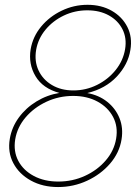

<svg xmlns="http://www.w3.org/2000/svg" viewBox="-20 -755 559 783"><path d="M216.8 7.8Q153.8 7.8 106 -18.6Q58.1 -44.9 34.4 -89.6Q10.7 -134.3 20 -189Q27.8 -235.8 56.6 -275.4Q85.4 -314.9 128.7 -341.3Q171.9 -367.7 222.2 -376Q154.3 -394.5 124.8 -444.3Q95.2 -494.1 105 -554.2Q113.8 -605.5 147.7 -646.5Q181.6 -687.5 231.4 -711.4Q281.2 -735.4 336.9 -735.4Q393.1 -735.4 435.5 -711.2Q478 -687 499.3 -645.3Q520.5 -603.5 511.7 -551.3Q502.4 -492.2 456.5 -442.9Q410.6 -393.6 335.9 -375.5Q382.8 -367.2 417 -340.1Q451.2 -313 467.3 -273.2Q483.4 -233.4 475.6 -186Q466.8 -131.8 429 -87.9Q391.1 -43.9 335.4 -18.1Q279.8 7.8 216.8 7.8ZM217.8 -14.6Q275.9 -14.6 326.4 -37.8Q377 -61 411.1 -100.6Q445.3 -140.1 453.6 -189.5Q461.9 -238.8 441.2 -278.1Q420.4 -317.4 377.9 -340.6Q335.4 -363.8 278.3 -363.8Q220.2 -363.8 169.4 -340.1Q118.7 -316.4 84.5 -276.4Q50.3 -236.3 42 -186.5Q34.2 -137.7 54.7 -98.9Q75.2 -60.1 117.9 -37.4Q160.6 -14.6 217.8 -14.6ZM279.3 -386.2Q330.6 -386.2 375.7 -408.7Q420.9 -431.2 451.7 -469.5Q482.4 -507.8 490.2 -554.7Q497.6 -599.6 479.5 -635.5Q461.4 -671.4 424.1 -692.1Q386.7 -712.9 335.9 -712.9Q285.2 -712.9 240.5 -691.7Q195.8 -670.4 165.5 -633.8Q135.3 -597.2 127.4 -551.8Q119.6 -505.4 137.2 -467.8Q154.8 -430.2 191.9 -408.2Q229 -386.2 279.3 -386.2Z"/></svg>

Font: Inter Display Thin
Style: Italic
Weight: 100
Italic angle: -9.39999°
Designer: Rasmus Andersson
Foundry: rsms
Version: Version 4.000;git-a52131595